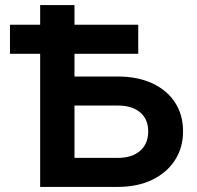

<svg xmlns="http://www.w3.org/2000/svg" viewBox="-20 -735 774 755"><path d="M137.9 0V-715H272.9V-100.6L260.9 -114.2H443.6Q499.3 -114.2 531.1 -142Q562.8 -169.9 562.8 -218.6Q562.8 -266.3 531.1 -293.2Q499.3 -320 443.6 -320H203.4V-434.1H443Q521.2 -434.1 578.8 -407.4Q636.3 -380.7 668 -332.4Q699.8 -284.1 699.8 -218.6Q699.8 -154.2 667.8 -104.9Q635.9 -55.7 578.2 -27.8Q520.4 0 443 0ZM19.2 -523.5V-637.7H523.6V-523.5Z"/></svg>

Font: Wix Madefor Display
Style: Regular
Weight: 400
Designer: Dalton Maag Ltd
Foundry: Dalton Maag Ltd
Version: Version 3.100